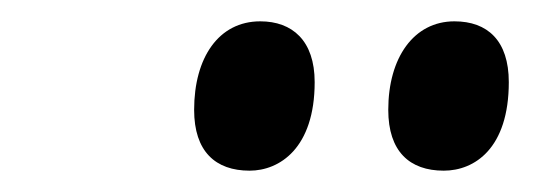

<svg xmlns="http://www.w3.org/2000/svg" viewBox="-20 -773 511 180"><path d="M396 -613C425 -613 457 -634 457 -696C457 -735 437 -753 406 -753C368 -753 344 -719 344 -670C344 -631 364 -613 396 -613ZM214 -613C242 -613 275 -634 275 -696C275 -735 254 -753 224 -753C185 -753 162 -719 162 -670C162 -631 182 -613 214 -613Z"/></svg>

Font: Noto Serif ExtraCondensed Black
Style: Italic
Weight: 900
Width: 2
Italic angle: -12°
Designer: Monotype Design Team
Foundry: Monotype Imaging Inc.
Version: Version 2.014